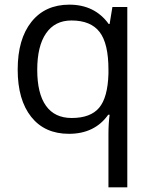

<svg xmlns="http://www.w3.org/2000/svg" viewBox="-20 -565 653 825"><path d="M445 -72H451Q446 -34 446 11V240H527V-535H463L451 -462H447Q387 -545 278 -545Q174 -545 115 -471Q56 -397 56 -266Q56 -136 114 -63Q172 10 276 10Q387 10 445 -72ZM140 -265Q140 -367 178 -422Q216 -477 287 -477Q370 -477 408 -427.5Q446 -378 446 -266V-248Q443 -146 406 -102Q369 -58 288 -58Q215 -58 177.5 -110.5Q140 -163 140 -265Z"/></svg>

Font: OpenSansMMV
Style: Regular
Weight: 400
Designer: Steve Matteson
Foundry: Ascender Corporation
Version: Version 4.000